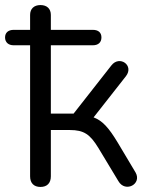

<svg xmlns="http://www.w3.org/2000/svg" viewBox="-38 -732 586 759"><path d="M122 7C148 7 163 -8 163 -35V-218H238C294 -218 318 -201 351 -147L430 -16C457 31 524 -4 498 -50L427 -169C392 -227 367 -255 332 -268L460 -431C493 -474 434 -515 402 -473L253 -283H163V-553H329C351 -553 363 -565 363 -584C363 -603 351 -614 329 -614H163V-673C163 -697 148 -712 122 -712C96 -712 81 -697 81 -673V-614H16C-5 -614 -18 -603 -18 -584C-18 -565 -5 -553 16 -553H81V-35C81 -8 96 7 122 7Z"/></svg>

Font: SN Pro Book
Style: Regular
Weight: 350
Designer: Tobias Whetton
Foundry: Supernotes
Version: Version 1.003;Glyphs 3.3 (3324)